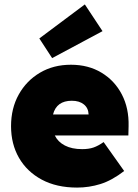

<svg xmlns="http://www.w3.org/2000/svg" viewBox="-20 -839 626 869"><path d="M329 10Q236 10 169 -26Q102 -62 66 -124.5Q30 -187 30 -268Q30 -349 65 -411.5Q100 -474 161 -510Q222 -546 301 -546Q380 -546 439.5 -510Q499 -474 531.5 -411.5Q564 -349 562 -268L561 -226H228Q242 -197 273.5 -180.5Q305 -164 352 -164Q382 -164 403.5 -171.5Q425 -179 449 -196L542 -65Q486 -22 434.5 -6Q383 10 329 10ZM305 -383Q236 -383 220 -321H381Q380 -350 359.5 -366.5Q339 -383 305 -383ZM216 -576 158 -665 364 -819 444 -698Z"/></svg>

Font: Lexend Black
Style: Regular
Weight: 900
Designer: Bonnie Shaver-Troup, Thomas Jockin
Foundry: Lexend
Version: Version 1.007; ttfautohint (v1.8.3)